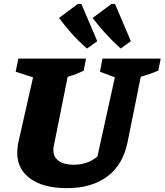

<svg xmlns="http://www.w3.org/2000/svg" viewBox="-20 -960 851 993"><path d="M325 13Q205 13 137 -36Q69 -85 69 -170Q69 -180 70.5 -191Q72 -202 73 -215L151 -560L61 -589L75 -657H425L413 -595Q394 -585 375 -577.5Q356 -570 330 -563L258 -204Q257 -198 256.5 -193.5Q256 -189 256 -184Q256 -148 283.5 -128Q311 -108 360 -108Q435 -108 484 -151L574 -560L497 -589L510 -657H811L799 -595Q761 -578 708 -563L640 -226Q617 -110 536.5 -48.5Q456 13 325 13ZM430 -709Q386 -747 351.5 -786Q317 -825 285 -867L383 -940L401 -939L483 -747ZM604 -709Q561 -748 526 -786.5Q491 -825 459 -867L557 -940L575 -939L657 -747Z"/></svg>

Font: Piazzolla ExtraBold
Style: Italic
Weight: 800
Italic angle: -11.3°
Designer: Juan Pablo del Peral
Foundry: Huerta Tipografica
Version: Version 1.330